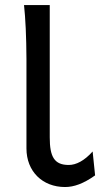

<svg xmlns="http://www.w3.org/2000/svg" viewBox="-20 -733 428 765"><path d="M178.2 -712.9H75.7C81.5 -659.7 85 -586.4 85.4 -498V-141.6C85.4 -50.3 148.9 12.2 239.3 12.2C273.9 12.2 312.5 -1 358.9 -34.2L349.1 -129.4C315.9 -92.3 283.2 -75.7 253.9 -75.7C196.3 -75.7 178.2 -108.4 178.2 -185.5Z"/></svg>

Font: Andika
Style: Regular
Weight: 400
Designer: Victor Gaultney, Annie Olsen, Julie Remington, Don Collingsworth, Eric Hays
Foundry: SIL International
Version: Version 1.000